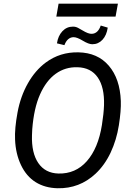

<svg xmlns="http://www.w3.org/2000/svg" viewBox="-20 -1002 712 1032"><path d="M58.1 0ZM289.6 9.8Q221.7 8.3 171.6 -22.9Q121.6 -54.2 92.8 -115Q64 -175.8 61 -251.5Q58.1 -310.5 74.2 -397.5Q90.3 -484.4 129.9 -554.2Q169.4 -624 226.1 -666Q302.7 -722.7 400.9 -720.7Q504.9 -718.8 564.9 -648.7Q625 -578.6 629.4 -459Q631.3 -407.7 618.9 -328.6Q606.4 -249.5 574.5 -181.6Q542.5 -113.8 493.2 -67.9Q407.2 12.2 289.6 9.8ZM539.1 -436.5Q542 -532.7 505.4 -585.7Q468.8 -638.7 396.5 -640.6Q331.1 -642.6 279.5 -605.5Q228 -568.4 195.1 -494.4Q162.1 -420.4 153.3 -307.1L151.9 -275.4Q148.9 -179.7 186 -125.5Q223.1 -71.3 293.9 -69.3Q386.2 -66.9 447 -136Q507.8 -205.1 527.8 -330.1Q537.6 -391.6 539.1 -436.5ZM559.1 -853.5Q553.2 -812.5 530.8 -788.3Q508.3 -764.2 476.1 -764.2Q456.5 -764.2 424.8 -783.4Q393.1 -802.7 374.5 -802.2Q341.8 -800.8 326.2 -759.3L286.1 -769Q292 -809.1 315.2 -834Q338.4 -858.9 372.1 -858.9Q386.7 -858.9 398.9 -852.5Q411.1 -846.2 422.9 -838.9Q455.6 -818.8 474.1 -820.3Q506.8 -821.8 521.5 -864.7ZM601.1 -912.6H282.7L294.9 -982.4H613.8Z"/></svg>

Font: Roboto
Style: Italic
Weight: 400
Italic angle: -12°
Designer: Google
Version: Version 2.134; 2016; ttfautohint (v1.6)